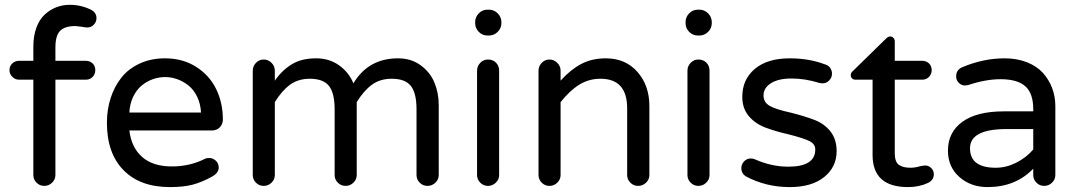

<svg xmlns="http://www.w3.org/2000/svg" viewBox="-20 -760 4437 790"><path d="M208 -564.9V-509.8H333Q350.1 -509.8 361.1 -499Q372.1 -488.3 372.1 -471.2Q372.1 -455.1 361.1 -443.6Q350.1 -432.1 333 -432.1H208V-40Q208 -21.5 194.3 -8.3Q180.7 4.9 162.1 4.9Q143.6 4.9 130.4 -8.3Q117.2 -21.5 117.2 -40V-432.1H58.1Q42.5 -432.1 30.8 -443.8Q19 -455.6 19 -471.2Q19 -487.8 30.5 -498.8Q42 -509.8 58.1 -509.8H117.2V-567.9Q117.2 -611.8 129.6 -645.8Q142.1 -679.7 163.6 -699.7Q185.1 -719.7 211.4 -730Q237.8 -740.2 267.1 -740.2Q313 -740.2 354 -720.2Q377 -708.5 377 -685.1Q377 -669.9 366 -658.4Q355 -647 339.8 -647Q328.6 -647 316.9 -649.9Q293 -652.8 290 -652.8Q247.1 -652.8 227.5 -633.3Q208 -613.8 208 -564.9Z M879.9 -70.8Q879.9 -48.8 854 -34.2Q812 -10.7 773.9 -0.5Q735.8 9.8 679.2 9.8Q556.6 9.8 488.3 -59.8Q419.9 -129.4 419.9 -254.9Q419.9 -308.6 435.1 -356Q450.2 -403.3 479.2 -440.2Q508.3 -477.1 554.7 -498.5Q601.1 -520 659.2 -520Q731.9 -520 786.9 -485.1Q841.8 -450.2 869.4 -393.6Q897 -336.9 897 -268.1Q897 -249 884.3 -236.1Q871.6 -223.1 851.1 -223.1H512.2Q521 -152.3 565.2 -113.8Q609.4 -75.2 687 -75.2Q760.7 -75.2 822.3 -106Q828.6 -109.9 840.3 -109.9Q856.4 -109.9 868.2 -98.6Q879.9 -87.4 879.9 -70.8ZM512.2 -296.9H807.1Q805.2 -333 791.3 -361.8Q777.3 -390.6 756.1 -407.7Q734.9 -424.8 710.2 -433.8Q685.5 -442.9 659.2 -442.9Q632.8 -442.9 607.9 -433.8Q583 -424.8 562.3 -407.5Q541.5 -390.1 527.8 -361.6Q514.2 -333 512.2 -296.9Z M1785.2 -328.1V-40Q1785.2 -21.5 1771.5 -8.3Q1757.8 4.9 1738.8 4.9Q1720.2 4.9 1707 -8.3Q1693.8 -21.5 1693.8 -40V-310.1Q1693.8 -376.5 1670.7 -406.2Q1647.5 -436 1591.8 -436Q1543.9 -436 1510.3 -411.4Q1476.6 -386.7 1447.8 -339.8V-40Q1447.8 -21.5 1434.1 -8.3Q1420.4 4.9 1401.9 4.9Q1383.3 4.9 1370.1 -8.3Q1356.9 -21.5 1356.9 -40V-310.1Q1356.9 -376.5 1333.7 -406.2Q1310.5 -436 1254.9 -436Q1207 -436 1173.3 -411.4Q1139.6 -386.7 1110.8 -339.8V-40Q1110.8 -21.5 1097.2 -8.3Q1083.5 4.9 1064.9 4.9Q1046.4 4.9 1033.2 -8.3Q1020 -21.5 1020 -40V-469.2Q1020 -487.8 1033.2 -501.5Q1046.4 -515.1 1064.9 -515.1Q1083.5 -515.1 1097.2 -501.5Q1110.8 -487.8 1110.8 -469.2V-428.2Q1141.6 -472.2 1181.6 -496.1Q1221.7 -520 1280.8 -520Q1335 -520 1375.5 -491Q1416 -461.9 1434.1 -417Q1495.6 -520 1617.7 -520Q1671.4 -520 1710.4 -491.7Q1749.5 -463.4 1767.3 -420.7Q1785.2 -377.9 1785.2 -328.1Z M2043 -668.9V-665Q2043 -644 2027.8 -628.9Q2012.7 -613.8 1991.7 -613.8H1985.8Q1964.8 -613.8 1950 -628.9Q1935.1 -644 1935.1 -665V-668.9Q1935.1 -689.9 1950 -705.1Q1964.8 -720.2 1985.8 -720.2H1991.7Q2012.7 -720.2 2027.8 -705.1Q2043 -689.9 2043 -668.9ZM2033.7 -469.2V-40Q2033.7 -21.5 2020 -8.3Q2006.3 4.9 1987.8 4.9Q1969.2 4.9 1956.1 -8.3Q1942.9 -21.5 1942.9 -40V-469.2Q1942.9 -487.8 1956.1 -501.5Q1969.2 -515.1 1987.8 -515.1Q2007.8 -515.1 2020.8 -502.2Q2033.7 -489.3 2033.7 -469.2Z M2651.9 -324.2V-40Q2651.9 -21.5 2638.2 -8.3Q2624.5 4.9 2605.5 4.9Q2586.9 4.9 2573.7 -8.3Q2560.5 -21.5 2560.5 -40V-314Q2560.5 -436 2450.7 -436Q2402.8 -436 2363.5 -411.6Q2324.2 -387.2 2286.6 -339.8V-40Q2286.6 -21.5 2272.9 -8.3Q2259.3 4.9 2240.7 4.9Q2222.2 4.9 2209 -8.3Q2195.8 -21.5 2195.8 -40V-469.2Q2195.8 -487.8 2209 -501.5Q2222.2 -515.1 2240.7 -515.1Q2259.3 -515.1 2272.9 -501.5Q2286.6 -487.8 2286.6 -469.2V-428.2Q2327.6 -473.6 2371.6 -496.8Q2415.5 -520 2472.7 -520Q2553.7 -520 2602.8 -464.1Q2651.9 -408.2 2651.9 -324.2Z M2908.7 -668.9V-665Q2908.7 -644 2893.6 -628.9Q2878.4 -613.8 2857.4 -613.8H2851.6Q2830.6 -613.8 2815.7 -628.9Q2800.8 -644 2800.8 -665V-668.9Q2800.8 -689.9 2815.7 -705.1Q2830.6 -720.2 2851.6 -720.2H2857.4Q2878.4 -720.2 2893.6 -705.1Q2908.7 -689.9 2908.7 -668.9ZM2899.4 -469.2V-40Q2899.4 -21.5 2885.7 -8.3Q2872.1 4.9 2853.5 4.9Q2835 4.9 2821.8 -8.3Q2808.6 -21.5 2808.6 -40V-469.2Q2808.6 -487.8 2821.8 -501.5Q2835 -515.1 2853.5 -515.1Q2873.5 -515.1 2886.5 -502.2Q2899.4 -489.3 2899.4 -469.2Z M3236.3 -295.9Q3292 -281.7 3332.5 -266.1Q3372.6 -250.5 3397.5 -218.5Q3422.4 -186.5 3422.4 -138.2Q3422.4 -72.8 3371.1 -31.5Q3319.8 9.8 3229.5 9.8Q3130.4 9.8 3047.4 -35.2Q3030.3 -46.9 3030.3 -67.9Q3030.3 -84 3041.5 -95.9Q3052.7 -107.9 3069.3 -107.9Q3079.6 -107.9 3087.4 -104Q3154.8 -74.2 3223.6 -74.2Q3334.5 -74.2 3334.5 -145Q3334.5 -167 3311.5 -179Q3288.6 -190.9 3225.6 -207Q3171.4 -219.2 3127.4 -235.8Q3085.4 -252.4 3059.8 -283.7Q3034.2 -314.9 3034.2 -361.8Q3034.2 -433.1 3085.9 -476.6Q3137.7 -520 3229.5 -520Q3309.1 -520 3374.5 -495.1Q3388.2 -491.7 3395.8 -480.7Q3403.3 -469.7 3403.3 -457Q3403.3 -440.9 3391.8 -429Q3380.4 -417 3363.3 -417Q3360.4 -417 3350.6 -418.9Q3293 -437 3236.3 -437Q3183.1 -437 3152.3 -417.7Q3121.6 -398.4 3121.6 -367.2Q3121.6 -338.9 3147.2 -324.2Q3172.9 -309.6 3236.3 -295.9Z M3822.3 -43Q3822.3 -19.5 3799.3 -7.8Q3762.2 9.8 3716.3 9.8Q3570.3 9.8 3570.3 -122.1V-432.1H3499.5Q3491.2 -432.1 3485.8 -437.5Q3480.5 -442.9 3480.5 -451.2Q3480.5 -460.4 3489.3 -467.8L3625.5 -601.1Q3634.3 -609.9 3642.6 -609.9Q3650.9 -609.9 3656.2 -604Q3661.6 -598.1 3661.6 -589.8V-509.8H3774.4Q3791.5 -509.8 3802.5 -499Q3813.5 -488.3 3813.5 -471.2Q3813.5 -455.1 3802.5 -443.6Q3791.5 -432.1 3774.4 -432.1H3661.6V-129.9Q3661.6 -94.2 3678.2 -82Q3694.8 -69.8 3726.6 -69.8Q3745.1 -69.8 3766.6 -76.2Q3781.2 -79.1 3786.6 -79.1Q3801.3 -79.1 3811.8 -68.4Q3822.3 -57.6 3822.3 -43Z M4322.3 -323.2V-40Q4322.3 -21.5 4308.6 -8.3Q4294.9 4.9 4276.4 4.9Q4257.8 4.9 4244.6 -8.3Q4231.4 -21.5 4231.4 -40V-65.9Q4158.7 9.8 4043.5 9.8Q3974.6 9.8 3927.5 -31.7Q3880.4 -73.2 3880.4 -140.1Q3880.4 -215.8 3939.7 -258.8Q3999 -301.8 4110.4 -301.8H4231.4V-310.1Q4231.4 -375.5 4199 -404.8Q4166.5 -434.1 4097.2 -434.1Q4035.6 -434.1 3964.4 -410.2Q3954.6 -408.2 3951.2 -408.2Q3936 -408.2 3925 -419.2Q3914.1 -430.2 3914.1 -445.8Q3914.1 -473.1 3940.4 -483.9Q4026.9 -520 4113.3 -520Q4164.6 -520 4205.3 -503.9Q4246.1 -487.8 4271 -460.2Q4295.9 -432.6 4309.1 -397.7Q4322.3 -362.8 4322.3 -323.2ZM4231.4 -145V-229H4122.1Q3971.2 -229 3971.2 -149.9Q3971.2 -69.8 4077.1 -69.8Q4120.1 -69.8 4161.4 -90.6Q4202.6 -111.3 4231.4 -145Z"/></svg>

Font: Aka-Acid-Varela
Style: Regular
Weight: 400
Designer: Joe Prince, Avraham Cornfeld, Cyberella
Foundry: Joe Prince, Avraham Cornfeld, Cyberella
Version: Version 2.000; ttfautohint (v1.5.33-1714) -l 8 -r 50 -G 200 